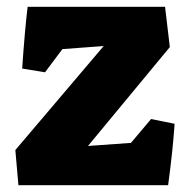

<svg xmlns="http://www.w3.org/2000/svg" viewBox="-20 -543 552 563"><path d="M25 -103 284 -408 163 -399 112 -331 45 -342Q53 -458 61 -523H464L478 -405L238 -115L364 -124L423 -194L492 -180Q487 -104 473 0H34Z"/></svg>

Font: Suez One
Style: Regular
Weight: 400
Designer: Michal Sahar
Foundry: Hagilda
Version: Version 1.001